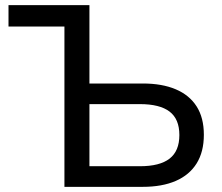

<svg xmlns="http://www.w3.org/2000/svg" viewBox="-20 -725 861 745"><path d="M230 0V-622H13V-705H327V-401H534Q609 -401 662 -378.5Q715 -356 743 -312Q771 -268 771 -202Q771 -136 743 -91Q715 -46 662 -23Q609 0 534 0ZM327 -80H523Q600 -80 638 -109.5Q676 -139 676 -201Q676 -263 638 -292Q600 -321 523 -321H327Z"/></svg>

Font: Nunito Sans 10pt Medium
Style: Regular
Weight: 500
Designer: Vernon Adams
Foundry: Vernon Adams
Version: Version 3.101;gftools[0.9.27]